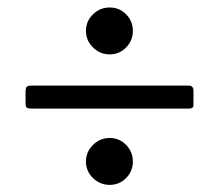

<svg xmlns="http://www.w3.org/2000/svg" viewBox="-20 -656 600 526"><path d="M215.5 -571.5Q215.5 -598 234.8 -616.8Q254 -635.5 280.5 -635.5Q307 -635.5 325.5 -616.8Q344 -598 344 -571.5Q344 -545 325.5 -526Q307 -507 280.5 -507Q254 -507 234.8 -526Q215.5 -545 215.5 -571.5ZM67.5 -421.5H497Q510 -421.5 510 -407.5V-367.5Q510 -358.5 498 -358.5H66Q56.5 -358.5 53.2 -361.2Q50 -364 50 -373.5V-401.5Q50 -414 52.8 -417.8Q55.5 -421.5 67.5 -421.5ZM215.5 -213.5Q215.5 -240 234.8 -259Q254 -278 280.5 -278Q307 -278 325.5 -259Q344 -240 344 -213.5Q344 -187 325.5 -168.2Q307 -149.5 280.5 -149.5Q254 -149.5 234.8 -168.2Q215.5 -187 215.5 -213.5Z"/></svg>

Font: Besley* Narrow Medium
Style: Regular
Weight: 500
Width: 4
Designer: Owen Earl
Foundry: indestructible type*
Version: Version 3.000; ttfautohint (v1.8.3)